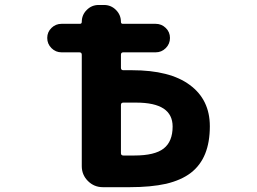

<svg xmlns="http://www.w3.org/2000/svg" viewBox="-20 -776 1040 776"><path d="M395.5 -19.5Q360.4 -19.5 335.4 -44.4Q310.5 -69.3 310.5 -104.5V-554.7Q310.5 -564.5 300.8 -564.5H228.5Q205.1 -564.5 188 -581.5Q170.9 -598.6 170.9 -622.6Q170.9 -646.5 188 -663.1Q205.1 -679.7 228.5 -679.7H302.7Q310.5 -679.7 310.5 -687.5Q310.5 -715.8 330.6 -735.8Q350.6 -755.9 378.9 -755.9H400.4Q428.7 -755.9 448.7 -735.8Q468.8 -715.8 468.8 -687.5Q468.8 -679.7 476.6 -679.7H609.4Q632.8 -679.7 649.9 -663.1Q667 -646.5 667 -622.6Q667 -598.6 649.9 -581.5Q632.8 -564.5 609.4 -564.5H478.5Q468.8 -564.5 468.8 -554.7V-502Q468.8 -492.2 478.5 -492.2H513.7Q667 -492.2 747.1 -432.6Q828.1 -373 828.1 -265.6Q828.1 -201.2 809.1 -154.3Q790 -107.4 751.5 -77.6Q712.9 -47.9 651.4 -33.2Q589.8 -19.5 504.9 -19.5ZM523.4 -147.5Q605.5 -147.5 641.6 -175.8Q677.7 -204.1 677.7 -264.6Q677.7 -312.5 641.6 -336.9Q604.5 -361.3 530.3 -361.3Q528.3 -361.3 527.3 -361.3H478.5Q468.8 -361.3 468.8 -351.6V-157.2Q468.8 -147.5 478.5 -147.5Z"/></svg>

Font: Rounded-X Mgen+ 1m bold
Style: Bold
Weight: 700
Designer: [Source Han Sans]
Ryoko NISHIZUKA  (kana & ideographs); Paul D. Hunt (Latin, Greek & Cyrillic); Wenlong ZHANG  (bopomofo
Version: Version 1.059.20150602